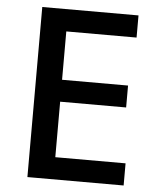

<svg xmlns="http://www.w3.org/2000/svg" viewBox="-52 -758 658 803"><g transform="rotate(5 277.5 -357.0)"><path d="M497 0H93V-714H497V-621H202V-418H479V-326H202V-93H497Z"/></g></svg>

Font: Noto Sans Lao Medium
Style: Regular
Weight: 500
Designer: Monotype Design Team
Foundry: Monotype Imaging Inc.
Version: Version 2.003; ttfautohint (v1.8.4.7-5d5b)